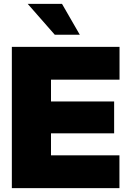

<svg xmlns="http://www.w3.org/2000/svg" viewBox="-20 -969 667 989"><path d="M41 0V-727.5H595.7V-558.6H242.7V-446.3H567.9V-282.2H242.7V-168.9H595.2V0ZM262.2 -790 122.6 -949.2H299.3L391.1 -790Z"/></svg>

Font: Inter 28pt Black
Style: Regular
Weight: 900
Designer: Rasmus Andersson
Foundry: rsms
Version: Version 4.001;git-66647c0bb